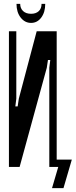

<svg xmlns="http://www.w3.org/2000/svg" viewBox="-20 -860 390 989"><path d="M272 -699V0H234V-511L239 -551H227L221 -511L81 0H26V-699H64V-352L59 -312H71L77 -352L169 -699ZM194 -840H213Q213 -797 192.5 -769.5Q172 -742 140 -742Q108 -742 86.5 -769.5Q65 -797 65 -840H84Q84 -817 99 -803Q114 -789 140 -789Q165 -789 179.5 -802.5Q194 -816 194 -840ZM248 109 280 0H267V-38H350L307 109Z"/></svg>

Font: Moniqa ExtBd Cond Paragraph
Style: Regular
Weight: 800
Width: 3
Designer: Rajesh Rajput
Foundry: Rajesh Rajput
Version: Version 1.000